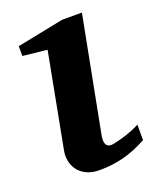

<svg xmlns="http://www.w3.org/2000/svg" viewBox="-104 -563 518 638"><g transform="rotate(-20 155.0 -244.0)"><path d="M308.1 -32.2Q263.2 -7.8 222.7 2.2Q182.1 12.2 139.2 12.2Q111.8 12.2 93 2.9Q74.2 -6.3 63.5 -21Q52.7 -35.6 49.3 -54Q45.9 -72.3 49.8 -90.8L112.8 -422.9L26.9 -432.1V-466.8L191.9 -500H262.2L185.1 -99.1Q183.1 -90.3 182.6 -82Q182.1 -73.7 183.8 -67.4Q185.5 -61 190.4 -57.1Q195.3 -53.2 204.1 -53.2Q208 -53.2 219.5 -55.7Q231 -58.1 246.1 -62.5Q261.2 -66.9 277.6 -73.2Q293.9 -79.6 308.1 -86.9Z"/></g></svg>

Font: Charis SIL
Style: Bold Italic
Weight: 700
Italic angle: -11°
Foundry: SIL International
Version: Version 4.112